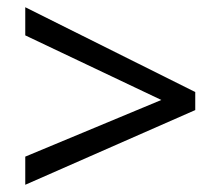

<svg xmlns="http://www.w3.org/2000/svg" viewBox="-20 -628 612 532"><path d="M50 -194 427 -351 50 -530V-608L521 -373V-323L50 -116Z"/></svg>

Font: Noto Sans Warang Citi
Style: Regular
Weight: 400
Designer: Mangu Purty
Foundry: Mangu Purty
Version: Version 3.002; ttfautohint (v1.8.4.7-5d5b)